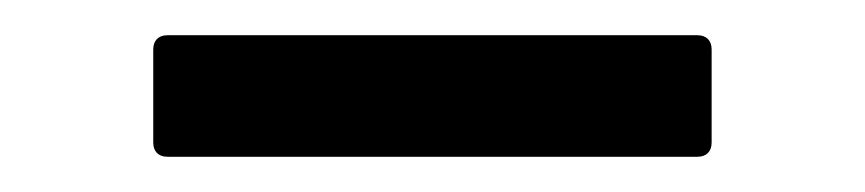

<svg xmlns="http://www.w3.org/2000/svg" viewBox="-20 -895 491 109"><path d="M384 -814V-867C384 -872 381 -875 376 -875H75C70 -875 67 -872 67 -867V-814C67 -809 70 -806 75 -806H376C381 -806 384 -809 384 -814Z"/></svg>

Font: Shippori Mincho OTF SemiBold
Style: Regular
Weight: 600
Designer: FONTDASU
Foundry: FONTDASU / Google Inc. / but / Adobe
Version: Version 3.300;hotconv 1.0.109;makeotfexe 2.5.65596